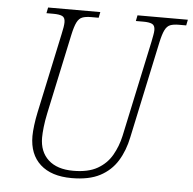

<svg xmlns="http://www.w3.org/2000/svg" viewBox="-52 -766 832 828"><g transform="rotate(5 364.0 -352.0)"><path d="M288 10Q200 10 152 -33.5Q104 -77 104 -156Q104 -175 107.5 -203Q111 -231 117 -259L191 -605Q199 -640 199 -657Q199 -677 186.5 -683Q174 -689 148 -689H118L123 -714H349L344 -689H312Q288 -689 273.5 -683.5Q259 -678 250 -660Q241 -642 233 -605L159 -259Q152 -226 149 -198.5Q146 -171 146 -153Q146 -92 184 -57Q222 -22 292 -22Q357 -22 397 -45Q437 -68 459 -106.5Q481 -145 491 -190L580 -606Q583 -622 585.5 -635Q588 -648 588 -657Q588 -677 575.5 -683Q563 -689 538 -689H505L510 -714H728L723 -689H692Q668 -689 654 -683.5Q640 -678 631 -660Q622 -642 614 -605L525 -188Q513 -129 485.5 -84.5Q458 -40 410.5 -15Q363 10 288 10Z"/></g></svg>

Font: Noto Serif SemiCondensed ExtraLight
Style: Italic
Weight: 200
Width: 4
Italic angle: -12°
Designer: Monotype Design Team
Foundry: Monotype Imaging Inc.
Version: Version 2.013